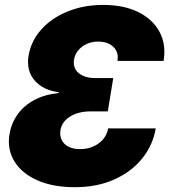

<svg xmlns="http://www.w3.org/2000/svg" viewBox="-20 -758 698 788"><path d="M287.1 10.3Q198.2 10.3 134.3 -17.6Q70.3 -45.4 39.6 -95Q8.8 -144.5 19 -207.5Q26.4 -252 51.8 -287.8Q77.1 -323.7 119.6 -346.9Q162.1 -370.1 220.2 -376L220.7 -379.9Q158.2 -387.2 122.8 -427Q87.4 -466.8 97.2 -529.3Q107.4 -590.3 149.7 -637.2Q191.9 -684.1 257.6 -710.9Q323.2 -737.8 403.8 -737.8Q488.3 -737.8 547.9 -708.3Q607.4 -678.7 635 -626.7Q662.6 -574.7 651.4 -507.8H461.9Q466.3 -531.7 457.3 -549.6Q448.2 -567.4 429 -577.4Q409.7 -587.4 382.8 -587.4Q357.9 -587.4 336.7 -577.9Q315.4 -568.4 301.3 -551.5Q287.1 -534.7 283.7 -512.7Q280.3 -490.2 289.8 -473.4Q299.3 -456.5 320.6 -447Q341.8 -437.5 372.1 -437.5H444.8L422.4 -300.8H349.6Q317.4 -300.8 291 -291Q264.6 -281.2 248.3 -264.2Q231.9 -247.1 228 -223.6Q224.6 -201.2 233.2 -183.6Q241.7 -166 261 -156Q280.3 -146 308.1 -146Q337.9 -146 362.5 -156.7Q387.2 -167.5 403.3 -186.5Q419.4 -205.6 423.8 -231H619.1Q607.9 -163.1 564.2 -108.4Q520.5 -53.7 449.7 -21.7Q378.9 10.3 287.1 10.3Z"/></svg>

Font: Inter 20pt Black
Style: Italic
Weight: 900
Italic angle: -9.3988°
Version: Version 4.001;git-66647c0bb